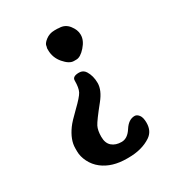

<svg xmlns="http://www.w3.org/2000/svg" viewBox="-168 -668 838 910"><g transform="rotate(-30 250.5 -213.0)"><path d="M288.1 -390.6H274.4Q249.5 -390.6 221.9 -422.9Q194.3 -455.1 194.3 -496.6V-505.9L196.8 -515.6Q196.8 -529.8 218 -546.1Q239.3 -562.5 266.6 -562.5H281.7Q288.6 -561.5 291 -561.5Q324.2 -561.5 344.5 -535.4Q364.7 -509.3 364.7 -484.4V-481.4Q364.7 -451.7 337.6 -421.1Q310.5 -390.6 288.1 -390.6ZM73.2 -12.2V-29.8Q73.2 -75.2 109.9 -126Q124.5 -146.5 167.7 -188Q210.9 -229.5 221.2 -249Q231.4 -268.6 231.4 -309.1Q231.4 -331.1 267.6 -331.1Q290 -331.1 301.8 -312.5Q319.8 -283.7 319.8 -244.4Q319.8 -205.1 283.2 -159.7Q228 -91.3 217.5 -70.3Q207 -49.3 207 -14.4Q207 20.5 226.8 37.6Q246.6 54.7 279.1 54.7Q311.5 54.7 335.7 16.6Q359.9 -21.5 393.1 -21.5Q405.3 -21.5 415.8 -8.1Q426.3 5.4 426.3 34.7Q426.3 80.6 392.6 103Q343.3 135.7 270 135.7H261.2Q180.2 135.7 129.4 96.2Q103 75.7 88.1 45.9Q73.2 16.1 73.2 -12.2Z"/></g></svg>

Font: Averia Serif Libre RX
Style: Bold
Weight: 700
Version: Version 1.002